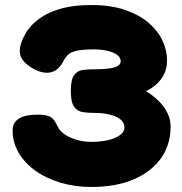

<svg xmlns="http://www.w3.org/2000/svg" viewBox="-20 -721 721 762"><path d="M342 21Q277 21 220 4Q163 -13 120.5 -43.5Q78 -74 54 -115Q30 -156 30 -203Q30 -266 130 -266Q159 -266 173.5 -260Q188 -254 196 -242Q204 -230 213 -211Q221 -198 239.5 -186Q258 -174 284.5 -166Q311 -158 343 -158Q380 -158 409.5 -165Q439 -172 456.5 -185Q474 -198 474 -215Q474 -235 457 -248Q440 -261 412.5 -267Q385 -273 352 -273Q330 -273 309 -276Q288 -279 274.5 -297Q261 -315 261 -360Q261 -406 274.5 -423.5Q288 -441 309.5 -443.5Q331 -446 353 -446Q383 -446 407 -448.5Q431 -451 445 -458Q459 -465 459 -478Q459 -493 444.5 -503.5Q430 -514 405.5 -519.5Q381 -525 352 -525Q305 -525 282 -519Q259 -513 249.5 -503.5Q240 -494 235 -485Q216 -443 183.5 -434.5Q151 -426 109 -450Q66 -476 60 -505Q54 -534 74 -574Q74 -573 80 -585.5Q86 -598 102.5 -617Q119 -636 149 -655.5Q179 -675 226.5 -688Q274 -701 342 -701Q421 -701 478 -681Q535 -661 571.5 -629Q608 -597 625.5 -558.5Q643 -520 643 -482Q643 -445 627.5 -419.5Q612 -394 592.5 -379.5Q573 -365 560 -359Q570 -353 586 -341Q602 -329 618 -311.5Q634 -294 645.5 -270.5Q657 -247 657 -217Q657 -148 620 -94.5Q583 -41 512.5 -10Q442 21 342 21Z"/></svg>

Font: Fredoka SemiExpanded
Style: Bold
Weight: 700
Width: 6
Designer: Ben Nathan
Foundry: Milena B. Brandão, Ben Nathan
Version: Version 2.001